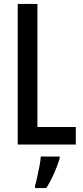

<svg xmlns="http://www.w3.org/2000/svg" viewBox="-20 -734 421 975"><path d="M70 0V-714H170V-89H365V0ZM283 71Q272 108 253.5 149Q235 190 215 221H158V209Q163 192 169 164.5Q175 137 180.5 109Q186 81 187 61H283Z"/></svg>

Font: Noto Sans Khmer UI ExtraCondensed Medium
Style: Regular
Weight: 500
Width: 2
Designer: Danh Hong and the Monotype Design Team
Foundry: Monotype Imaging Inc.
Version: Version 2.002; ttfautohint (v1.8.4.7-5d5b)